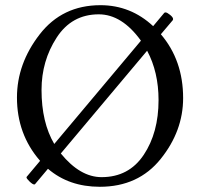

<svg xmlns="http://www.w3.org/2000/svg" viewBox="-20 -696 753 729"><path d="M675.3 -323.7Q675.3 -198.7 590.3 -92.8Q505.4 13.2 358.9 13.2Q241.7 13.2 162.1 -55.2L113.3 2.9Q111.8 4.4 109.9 4.4Q104 4.4 92.3 -6.8Q80.6 -18.1 80.6 -22.5Q80.6 -23.9 81.1 -24.4L132.3 -85.4Q131.8 -86.4 130.9 -86.9Q44.4 -187 44.4 -325.7Q44.4 -454.1 130.4 -565.2Q216.3 -676.3 361.3 -676.3Q476.1 -676.3 561.5 -596.7L603.5 -647Q605.5 -648.9 608.4 -648.9Q614.3 -648.9 625.7 -639.6Q637.2 -630.4 637.2 -623.5Q637.2 -621.6 636.2 -619.6L590.8 -565.9Q675.3 -466.8 675.3 -323.7ZM515.1 -541.5Q442.9 -641.6 355 -641.6Q252.4 -641.6 195.1 -553.2Q137.7 -464.8 137.7 -354.5Q137.7 -231.4 186 -149.4ZM538.6 -503.4 210.9 -113.3Q284.2 -23.4 365.7 -23.4Q469.2 -23.4 525.6 -107.9Q582 -192.4 582 -315.9Q582 -422.4 538.6 -503.4Z"/></svg>

Font: Junicode
Style: Regular
Weight: 400
Designer: Peter S. Baker
Foundry: Briery Creek Software
Version: Version 0.7.2